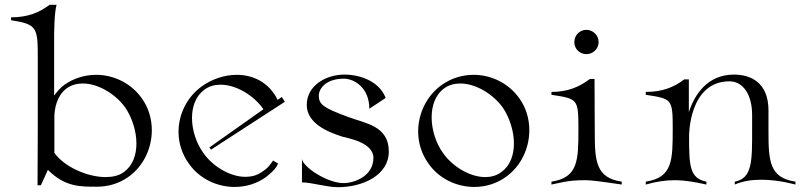

<svg xmlns="http://www.w3.org/2000/svg" viewBox="-20 -770 3370 798"><path d="M384 6C429 6 475 -7 514 -35C576 -79 611 -153 611 -229C611 -275 598 -322 569 -362C525 -424 453 -459 380 -459C334 -459 288 -446 247 -417C231 -406 217 -388 205 -373V-613C205 -630 205 -712 215 -750H186C141 -716 93 -698 26 -698V-686C135 -669 137 -655 137 -529V-229L136 0H150L179 -64C251 8 315 6 384 6ZM419 -34C341 -34 244 -79 206 -135V-271C204 -321 218 -373 256 -402C276 -417 300 -423 324 -423C390 -423 463 -377 502 -321C529 -280 547 -225 547 -174C547 -126 532 -82 495 -55C475 -40 448 -34 419 -34Z M955 7C1001 7 1047 -6 1087 -35C1123 -65 1127 -72 1136 -90L1115 -103C1104 -87 1096 -73 1068 -55C1048 -41 1025 -35 1000 -35C935 -35 862 -80 824 -136C796 -175 778 -229 778 -280C778 -326 793 -370 829 -397C849 -412 873 -418 897 -418C963 -418 1036 -372 1075 -316L850 -157L857 -148L1164 -347L1151 -367L1134 -355C1098 -428 1032 -459 964 -459C914 -459 862 -442 820 -412C758 -368 722 -296 722 -222C722 -176 736 -130 765 -90C808 -28 881 7 955 7Z M1385 8C1488 8 1596 -42 1596 -140C1596 -249 1496 -257 1424 -285C1324 -322 1305 -336 1305 -373C1305 -399 1332 -443 1409 -443C1454 -443 1515 -404 1515 -318L1583 -363C1557 -431 1479 -460 1411 -460C1337 -460 1255 -416 1255 -334C1255 -258 1340 -222 1403 -202C1423 -196 1532 -179 1532 -114C1532 -38 1453 -9 1408 -9C1341 -9 1241 -74 1235 -109V-12C1275 -12 1337 8 1385 8Z M1951 7C1997 7 2043 -6 2083 -35C2145 -79 2180 -153 2180 -229C2180 -275 2167 -322 2138 -362C2094 -424 2022 -459 1949 -459C1903 -459 1857 -446 1816 -417C1754 -373 1718 -299 1718 -224C1718 -177 1732 -130 1761 -90C1804 -28 1877 7 1951 7ZM1997 -34C1931 -34 1858 -80 1820 -136C1792 -175 1774 -231 1774 -282C1774 -330 1789 -375 1825 -402C1845 -417 1869 -423 1893 -423C1959 -423 2032 -377 2071 -321C2098 -280 2116 -225 2116 -174C2116 -126 2101 -82 2064 -55C2044 -40 2021 -34 1997 -34Z M2417 -545C2445 -545 2468 -567 2468 -595C2468 -623 2445 -646 2417 -646C2389 -646 2367 -623 2367 -595C2367 -567 2389 -545 2417 -545ZM2272 -3C2351 -21 2373 -21 2415 -21C2452 -21 2561 -3 2564 -3V-15C2456 -31 2452 -101 2452 -225L2451 -442H2432C2387 -408 2339 -388 2272 -388V-376C2381 -359 2384 -360 2384 -234C2384 -103 2383 -32 2272 -15Z M2664 -3C2710 -16 2748 -21 2783 -21C2829 -21 2870 -13 2916 -3V-15C2846 -29 2844 -81 2844 -205C2844 -207 2843 -432 3012 -432C3068 -432 3106 -377 3106 -293V-234C3106 -103 3108 -29 3034 -15V-3C3068 -18 3107 -23 3144 -23C3218 -23 3284 -3 3286 -3V-15C3178 -31 3174 -101 3174 -225V-311C3174 -428 3099 -460 3031 -460C2918 -460 2866 -374 2843 -304V-440H2824C2779 -406 2731 -388 2664 -388V-376C2773 -359 2776 -360 2776 -234C2776 -103 2775 -32 2664 -15Z"/></svg>

Font: Cantique Normal
Style: Regular
Weight: 400
Designer: Sébastien Hayez
Foundry: Sébastien Hayez & Ariel Martín Pérez
Version: Version 1.000;hotconv 1.0.109;makeotfexe 2.5.65596